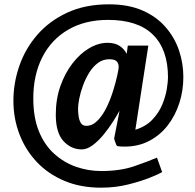

<svg xmlns="http://www.w3.org/2000/svg" viewBox="-20 -748 901 888"><path d="M571 -537H666L606 -148Q655 -163 685 -195Q715 -227 730.5 -264.5Q746 -302 751.5 -336.5Q757 -371 757 -390Q757 -519 687.5 -587.5Q618 -656 480 -656Q373 -656 295 -610.5Q217 -565 175.5 -483Q134 -401 134 -293Q134 -204 160 -140.5Q186 -77 231 -36.5Q276 4 332 23.5Q388 43 448 43Q536 43 600 21Q664 -1 706 -19L730 48Q715 57 672.5 74Q630 91 571.5 105.5Q513 120 447 120Q353 120 278 88.5Q203 57 150.5 1.5Q98 -54 70 -127Q42 -200 42 -282Q42 -364 69.5 -443.5Q97 -523 152.5 -587Q208 -651 291 -689.5Q374 -728 484 -728Q574 -728 639 -699.5Q704 -671 746 -622.5Q788 -574 808 -514.5Q828 -455 828 -392Q828 -329 809.5 -271.5Q791 -214 756 -168.5Q721 -123 670.5 -96.5Q620 -70 557 -70Q546 -70 537.5 -70.5Q529 -71 524 -72Q520 -73 517.5 -78.5Q515 -84 513 -91Q509 -100 508 -108L533 -236Q522 -216 503 -186Q484 -156 460 -126.5Q436 -97 409.5 -77Q383 -57 358 -57Q309 -57 273.5 -95.5Q238 -134 238 -218Q238 -289 259 -349Q280 -409 315 -454.5Q350 -500 392.5 -525Q435 -550 477 -550Q512 -550 533.5 -535.5Q555 -521 566 -499ZM529 -438Q529 -454 520 -464Q511 -474 485 -474Q456 -474 432.5 -456.5Q409 -439 392 -411Q375 -383 363.5 -351.5Q352 -320 346.5 -291.5Q341 -263 341 -246Q341 -230 343.5 -211Q346 -192 354 -179Q362 -166 379 -166Q408 -166 432 -191Q456 -216 474 -253.5Q492 -291 504 -330.5Q516 -370 522.5 -400Q529 -430 529 -438Z"/></svg>

Font: Brawler
Style: Bold
Weight: 700
Designer: Oleg Frolov, Haley Fiege
Foundry: Oleg Frolov, Haley Fiege
Version: Version 1.101; ttfautohint (v1.8.3)